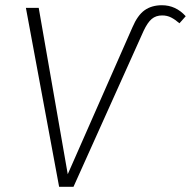

<svg xmlns="http://www.w3.org/2000/svg" viewBox="-20 -714 730 734"><path d="M79 -684H128L239 -48L486 -609Q506 -656 533 -675Q560 -694 599 -694Q652 -694 690 -652L666 -625Q650 -639 634.5 -647Q619 -655 600 -655Q576 -655 560 -641.5Q544 -628 529 -596L261 0H206Z"/></svg>

Font: Fira Sans ExtraLight
Style: Italic
Weight: 275
Italic angle: -8°
Designer: Carrois Corporate & Edenspiekermann AG
Foundry: Carrois Corporate GbR & Edenspiekermann AG
Version: Version 4.203